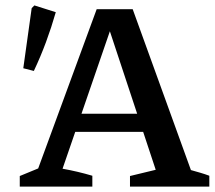

<svg xmlns="http://www.w3.org/2000/svg" viewBox="-20 -689 793 709"><path d="M685 -61Q703 -56 720 -51Q737 -46 753 -40V0H460V-39L555 -62L372 -615H400L211 -66Q239 -61 266.5 -54.5Q294 -48 321 -40V0H53V-39L121 -67L337 -655H470ZM222 -202V-269H576V-202ZM105 -427 66 -437 97 -659 107 -669 186 -644Q170 -588 150 -534Q130 -480 105 -427Z"/></svg>

Font: Piazzolla 24pt SemiBold
Style: Regular
Weight: 600
Designer: Juan Pablo del Peral
Foundry: Huerta Tipografica
Version: Version 2.005